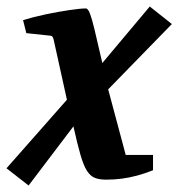

<svg xmlns="http://www.w3.org/2000/svg" viewBox="-55 -543 549 591"><path d="M33 28 -35 -25 151 -236 111 -417Q110 -423 108 -427.5Q106 -432 101 -433L26 -441L16 -481Q48 -491 86.5 -499Q125 -507 159 -512Q193 -517 209 -517Q216 -517 222 -501Q228 -485 235.5 -454Q243 -423 253 -379L260 -349L406 -523L474 -469L278 -268L332 -66H416V-19Q391 -9 367 -2.5Q343 4 319.5 7Q296 10 272 10Q251 10 237 4.5Q223 -1 212.5 -17.5Q202 -34 192.5 -67Q183 -100 171 -154Z"/></svg>

Font: Manuale
Style: Bold Italic
Weight: 700
Italic angle: -11°
Version: Version 1.002